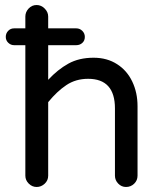

<svg xmlns="http://www.w3.org/2000/svg" viewBox="-20 -768 640 765"><path d="M126 -23Q108 -23 94.5 -36.5Q81 -50 81 -68V-588H36Q23 -588 13 -597.5Q3 -607 3 -621Q3 -635 12.5 -645Q22 -655 36 -655H81V-702Q81 -720 94 -734Q107 -748 126 -748Q144 -748 158 -734Q172 -720 172 -702V-655H284Q298 -655 308 -645Q318 -635 318 -621Q318 -606 308 -597Q298 -588 284 -588H172V-450Q210 -491 252.5 -514.5Q295 -538 353 -538Q407 -538 447 -512Q486 -487 507 -443Q528 -399 528 -345V-68Q528 -49 514.5 -36Q501 -23 482 -23Q464 -23 451 -36.5Q438 -50 438 -68V-336Q438 -454 331 -454Q282 -454 244.5 -429Q207 -404 172 -361V-68Q172 -49 158 -36Q144 -23 126 -23Z"/></svg>

Font: Huninn
Style: Regular
Weight: 400
Designer: justfont
Foundry: justfont
Version: Version 1.003